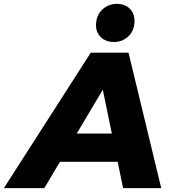

<svg xmlns="http://www.w3.org/2000/svg" viewBox="-88 -972 894 992"><path d="M-68 0 381 -700H576L745 0H548L423 -606H501L141 0ZM128 -136 208 -282H550L572 -136ZM500 -755Q459 -755 433.5 -779.5Q408 -804 408 -841Q408 -891 439.5 -921.5Q471 -952 516 -952Q557 -952 582 -927.5Q607 -903 607 -865Q607 -815 576 -785Q545 -755 500 -755Z"/></svg>

Font: Montserrat Thin ExtraBold
Style: Italic
Weight: 800
Italic angle: -11.3°
Version: Version 9.000